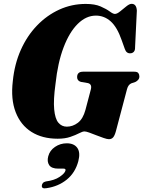

<svg xmlns="http://www.w3.org/2000/svg" viewBox="-20 -732 766 1027"><path d="M438.5 -711Q487.5 -711 518.2 -697.5Q549 -684 566.8 -670.8Q584.5 -657.5 594.5 -657.5Q606 -657.5 622.5 -671Q639 -684.5 655.8 -698Q672.5 -711.5 684 -711.5Q710 -711.5 712 -675L702.5 -479.5Q703 -463 696.2 -455.5Q689.5 -448 679.5 -447Q656 -444.5 647.5 -470.5L630.5 -518Q606.5 -587 572 -617.8Q537.5 -648.5 493 -648.5Q440.5 -648.5 395.8 -604.2Q351 -560 320 -478.2Q289 -396.5 277 -284Q265 -197.5 269.8 -147.2Q274.5 -97 292.2 -75.8Q310 -54.5 337.5 -54.5Q369 -54.5 396.5 -75.2Q424 -96 437 -144L466 -254Q473 -281.5 450.5 -287.5L412.5 -294Q392.5 -300 392.5 -319.5Q392.5 -348.5 424.5 -348.5H698Q714.5 -348.5 720 -341Q725.5 -333.5 725.5 -323Q725.5 -312.5 719.2 -305.2Q713 -298 705 -294L683 -286.5Q666 -279.5 659.5 -255.5L600 -30.5Q593.5 -6.5 585 3Q576.5 12.5 562.5 12.5Q553 12.5 534.8 6.2Q516.5 0 495.8 -8.2Q475 -16.5 457.5 -22.8Q440 -29 432 -29Q421.5 -29 403 -19.2Q384.5 -9.5 356.2 0.2Q328 10 288.5 10Q206 10 148.2 -26.5Q90.5 -63 63.8 -132Q37 -201 48.5 -298Q57.5 -389 91.2 -464.8Q125 -540.5 178 -595.5Q231 -650.5 297.5 -680.8Q364 -711 438.5 -711ZM292 170Q255.5 170 243 151Q230.5 132 238 104Q246 73 274.2 53.8Q302.5 34.5 337 34.5Q376 34.5 393.5 59Q411 83.5 399 130Q382.5 192 337 228.8Q291.5 265.5 229 274.5Q201 279.5 204 259.5Q204.5 253 209.5 247Q214.5 241 225.5 238.5Q272 232.5 299 214Q326 195.5 330 181Q333 170 320.5 170Z"/></svg>

Font: Fraunces 144pt S050 Black
Style: Italic
Weight: 900
Italic angle: -16°
Version: Version 1.000; ttfautohint (v1.8.3)